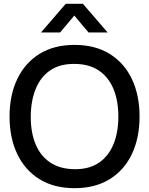

<svg xmlns="http://www.w3.org/2000/svg" viewBox="-20 -970 780 1005"><path d="M194.5 -800 324 -950H414L543.5 -800H443.5L369 -888.5L294.5 -800ZM370.5 15Q262.5 15 186.5 -32.2Q110.5 -79.5 70.2 -164Q30 -248.5 30 -360Q30 -471.5 70.2 -556Q110.5 -640.5 186.5 -687.8Q262.5 -735 370.5 -735Q478 -735 554.2 -687.8Q630.5 -640.5 670.5 -556Q710.5 -471.5 710.5 -360Q710.5 -248.5 670.5 -164Q630.5 -79.5 554.2 -32.2Q478 15 370.5 15ZM370.5 -84.5Q372.5 -84.5 375 -84.5Q448.5 -84.5 498.5 -118.8Q548.5 -153 574 -215.2Q599.5 -277.5 599.5 -360Q599.5 -442.5 574 -504.2Q548.5 -566 497.8 -600.5Q447 -635 370.5 -635.5Q368.5 -635.5 366 -635.5Q292.5 -635.5 242.5 -601.5Q192.5 -567.5 167 -505Q141.5 -442.5 141 -360Q141 -358.5 141 -357Q141 -276.5 166.2 -215.2Q191.5 -154 242.8 -119.5Q294 -85 370.5 -84.5Z"/></svg>

Font: Cns Manrope SemBd
Style: Regular
Weight: 600
Designer: Mikhail Sharanda
Foundry: Mikhail Sharanda
Version: Version 4.504